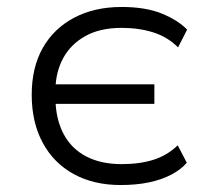

<svg xmlns="http://www.w3.org/2000/svg" viewBox="-20 -523 594 551"><path d="M326 8Q249 8 191.5 -23.5Q134 -55 102.5 -113.5Q71 -172 71 -251Q71 -329 102.5 -385Q134 -441 192.5 -472Q251 -503 329 -503Q398 -503 444.5 -484Q491 -465 517 -438L491 -387Q461 -417 420 -430Q379 -443 329 -443Q267 -443 225 -419.5Q183 -396 161.5 -356.5Q140 -317 139 -266L129 -281H423V-225H129L139 -240Q140 -181 162.5 -138.5Q185 -96 227.5 -74Q270 -52 329 -52Q381 -52 420.5 -64.5Q460 -77 490 -106L516 -56Q499 -36 471 -21.5Q443 -7 407 0.5Q371 8 326 8Z"/></svg>

Font: Nunito Sans 7pt Light
Style: Regular
Weight: 300
Designer: Vernon Adams
Foundry: Vernon Adams
Version: Version 3.101;gftools[0.9.27]